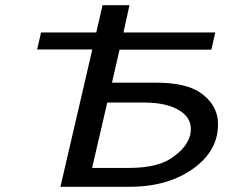

<svg xmlns="http://www.w3.org/2000/svg" viewBox="-20 -714 865 734"><path d="M122 -525 137 -590H348L372 -694H475L452 -590H803L788 -524H437L408 -398H575Q692 -398 747.5 -358.5Q803 -319 812 -261Q824 -149 725.5 -74.5Q627 0 476 0H211L333 -525ZM332 -72H472Q592 -72 647 -118Q696 -154 707 -198Q720 -255 671 -288.5Q622 -322 530 -322H390L385 -300Z"/></svg>

Font: Coval
Style: Italic
Weight: 400
Foundry: Context Ltd
Version: Version 001.000